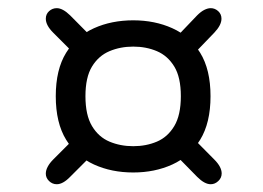

<svg xmlns="http://www.w3.org/2000/svg" viewBox="-20 -594 659 482"><path d="M314.5 -161Q260 -161 216 -181Q172 -201 146 -243.2Q120 -285.5 120 -352.5Q120 -419.5 146 -461.5Q172 -503.5 216 -523.2Q260 -543 314.5 -543Q368.5 -543 412.5 -523.2Q456.5 -503.5 482.5 -461.5Q508.5 -419.5 508.5 -352.5Q508.5 -285.5 482.5 -243.2Q456.5 -201 412.5 -181Q368.5 -161 314.5 -161ZM122.5 -131.5Q111.5 -131.5 103.2 -139.5Q95 -147.5 95 -158Q95 -166.5 99.8 -175.5Q104.5 -184.5 113.5 -193.5L165 -245L209.5 -203.5L156 -150Q138 -131.5 122.5 -131.5ZM314.5 -227Q347 -227 374 -238.5Q401 -250 417.5 -277.5Q434 -305 434 -352.5Q434 -400 417.5 -427Q401 -454 374 -465.5Q347 -477 314.5 -477Q282 -477 254.8 -465.5Q227.5 -454 211 -427Q194.5 -400 194.5 -352.5Q194.5 -305 211 -277.5Q227.5 -250 254.8 -238.5Q282 -227 314.5 -227ZM509 -131.5Q493.5 -131.5 475 -150L420 -206L464 -248L518 -193.5Q536.5 -175 536.5 -158.5Q536.5 -147.5 528 -139.5Q519.5 -131.5 509 -131.5ZM167 -458.5 113.5 -512Q95 -530.5 95 -547Q95 -558.5 103.2 -566Q111.5 -573.5 122.5 -573.5Q137.5 -573.5 156 -555.5L211 -500ZM465 -457 420.5 -498.5 475 -555.5Q484.5 -565 493 -569.2Q501.5 -573.5 509 -573.5Q519.5 -573.5 527.8 -566Q536 -558.5 536 -547Q536 -531 518 -512Z"/></svg>

Font: Sono Monospace
Style: Regular
Weight: 400
Designer: Tyler Finck
Foundry: Tyler Finck
Version: Version 2.112